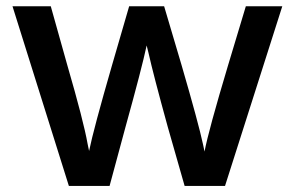

<svg xmlns="http://www.w3.org/2000/svg" viewBox="-20 -575 953 622"><path d="M20.5 -554.7H144.5L198.2 -363.3Q251 -181.6 263.7 -109.4L268.6 -85.9Q283.2 -157.2 342.8 -363.3L398.4 -554.7H511.7L568.4 -363.3Q623 -175.8 637.7 -107.4L642.6 -84Q655.3 -151.4 718.8 -363.3L776.4 -554.7H894.5L709 27.3H578.1L523.4 -164.1Q476.6 -334 460.9 -404.3L455.1 -427.7Q439.5 -354.5 386.7 -164.1L335 27.3H203.1Z"/></svg>

Font: GenEi M Gothic v2 Medium
Style: Regular
Weight: 500
Version: Version 2.0